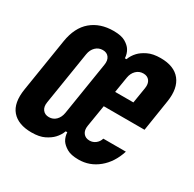

<svg xmlns="http://www.w3.org/2000/svg" viewBox="-130 -699 859 848"><g transform="rotate(30 300.0 -275.0)"><path d="M257 -70Q249 -48 232 -30Q218 -15 193 -2.5Q168 10 128 10Q60 10 27.5 -27.5Q-5 -65 7 -140L50 -410Q62 -485 106.5 -522.5Q151 -560 219 -560Q259 -560 280 -547.5Q301 -535 310 -520Q321 -502 322 -480H330Q338 -502 355 -520Q369 -535 394.5 -547.5Q420 -560 459 -560Q528 -560 559.5 -520.5Q591 -481 580 -410L555 -250H347L329 -140Q325 -116 336 -101.5Q347 -87 368 -87Q385 -87 398.5 -97.5Q412 -108 417 -125H532Q512 -62 468 -26Q424 10 368 10Q329 10 308 -2.5Q287 -15 277 -30Q266 -48 265 -70ZM452 -330 465 -410Q469 -434 458.5 -448.5Q448 -463 427 -463Q406 -463 391 -448.5Q376 -434 372 -410L359 -330ZM122 -140Q118 -116 129 -101.5Q140 -87 161 -87Q182 -87 196.5 -101.5Q211 -116 215 -140L258 -410Q262 -434 251.5 -448.5Q241 -463 220 -463Q199 -463 184 -448.5Q169 -434 165 -410Z"/></g></svg>

Font: JetBrains Mono ExtraBold
Style: Italic
Weight: 800
Designer: Philipp Nurullin, Konstantin Bulenkov
Foundry: JetBrains
Version: Version 1.000; ttfautohint (v1.8.3)